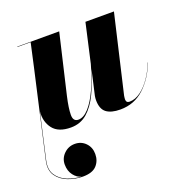

<svg xmlns="http://www.w3.org/2000/svg" viewBox="-132 -578 925 956"><g transform="rotate(-20 331.0 -100.0)"><path d="M163.5 93Q197.5 93 220.2 116.2Q243 139.5 243 175Q243 211 220.5 235.5Q198 260 147.5 260Q108 260 69.8 245.5Q31.5 231 10.5 200.2Q-10.5 169.5 0.5 121L103 -331.5L131 -458H61V-460H283L209 -144Q195.5 -85 195.2 -49.5Q195 -14 223 -14Q251 -14 278.8 -44.8Q306.5 -75.5 331.2 -129.5Q356 -183.5 375.5 -254L422 -460H573L477 -48Q476.5 -43.5 475.8 -38.8Q475 -34 475 -30Q475 -11 493 -11Q523.5 -11 552.5 -32.5Q581.5 -54 605.2 -88.8Q629 -123.5 644 -164L645 -163Q616.5 -88 564 -39Q511.5 10 437 10Q388.5 10 363.2 -9.2Q338 -28.5 338 -75Q338 -85 340 -97L370 -229Q349.5 -161.5 323.8 -107.2Q298 -53 262 -21.5Q226 10 175 10Q109 10 80.2 -27.2Q51.5 -64.5 56.5 -118L2.5 121Q-8 167.5 11.5 197.2Q31 227 67 241.5Q103 256 141.5 257.5Q118 253.5 100 230.2Q82 207 82 173Q82 140 106 116.5Q130 93 163.5 93Z"/></g></svg>

Font: Bodoni* 96
Style: Bold Italic
Weight: 700
Italic angle: -13°
Version: Version 2.2